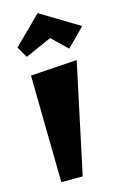

<svg xmlns="http://www.w3.org/2000/svg" viewBox="-87 -799 528 862"><g transform="rotate(-10 177.0 -368.0)"><path d="M121 15 70 -480 284 -513 220 6ZM32 -614 148 -751 335 -659 260 -569 184 -631 66 -566Z"/></g></svg>

Font: Joti One
Style: Regular
Weight: 400
Designer: Eduardo Rodriguez Tunni
Foundry: Eduardo Rodriguez Tunni
Version: Version 1.001